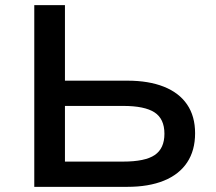

<svg xmlns="http://www.w3.org/2000/svg" viewBox="-20 -725 838 745"><path d="M113 0V-705H232V-412H474Q557 -412 616 -388.5Q675 -365 706 -319.5Q737 -274 737 -208Q737 -141 706 -94.5Q675 -48 616 -24Q557 0 474 0ZM232 -98H458Q543 -98 580.5 -123.5Q618 -149 618 -206Q618 -264 579.5 -289Q541 -314 458 -314H232Z"/></svg>

Font: Nunito Sans 7pt SemiExpanded SemiBold
Style: Regular
Weight: 600
Width: 6
Designer: Vernon Adams
Foundry: Vernon Adams
Version: Version 3.101;gftools[0.9.27]